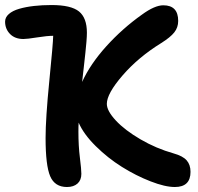

<svg xmlns="http://www.w3.org/2000/svg" viewBox="-29 -687 786 762"><path d="M236.8 55.2Q188.5 55.2 170.2 12.5Q151.9 -30.3 151.9 -139.2Q151.9 -216.8 166.7 -365.7Q181.6 -514.6 182.1 -544.9Q158.7 -544.9 118.9 -538.6Q79.1 -532.2 64 -532.2Q30.3 -532.2 10.7 -552.2Q-8.8 -572.3 -8.8 -601.1Q-8.8 -618.2 6.1 -631.3Q21 -644.5 47.4 -652.1Q73.7 -659.7 105.7 -663.3Q137.7 -667 175.8 -667Q252.9 -667 284.4 -641.6Q315.9 -616.2 315.9 -557.1Q315.9 -543.5 314 -520.3Q312 -497.1 309.8 -476.8Q307.6 -456.5 303.5 -419.7Q299.3 -382.8 296.9 -361.8Q329.1 -432.6 392.8 -503.2Q456.5 -573.7 534.2 -628.9Q585 -666 619.1 -666Q678.2 -666 678.2 -604Q678.2 -578.1 662.8 -558.6Q647.5 -539.1 610.8 -516.1Q520 -460 457.5 -387.7Q395 -315.4 395 -274.9Q395 -247.1 430.7 -208.7Q466.3 -170.4 528.6 -134Q590.8 -97.7 660.2 -78.1Q696.8 -67.9 711.9 -50.5Q727.1 -33.2 727.1 -4.9Q727.1 55.2 665 55.2Q626 55.2 568.4 32.7Q510.7 10.3 454.8 -24.7Q398.9 -59.6 350.8 -107.2Q302.7 -154.8 283.2 -200.2Q282.2 -188 282.2 -165Q282.2 -107.4 288.1 -61Q293.9 -14.6 293.9 2.9Q293.9 27.8 278.6 41.5Q263.2 55.2 236.8 55.2Z"/></svg>

Font: Shantell Sans Bouncy
Style: Regular
Weight: 600
Designer: Stephen Nixon, Anya Danilova, Shantell Martin
Foundry: Arrow Type
Version: Version 1.006;[9816181b4]